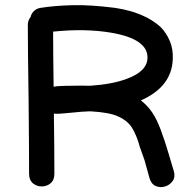

<svg xmlns="http://www.w3.org/2000/svg" viewBox="-20 -738 751 759"><path d="M571 -34Q578 -10 596 -2.5Q614 5 633 -1Q652 -7 663 -23Q674 -39 667 -62Q657 -95 644 -139Q631 -183 615.5 -224.5Q600 -266 582 -293Q563 -321 537 -341Q659 -395 663 -504Q665 -544 651 -576.5Q637 -609 615 -631Q592 -652 560 -669Q527 -685 497.5 -693.5Q468 -702 434 -707Q340 -719 269 -717.5Q198 -716 141 -707Q126 -705 115 -695Q104 -685 101 -671Q90 -657 90 -640Q90 -542 93 -346Q95 -149 95 -51Q95 -26 110 -13.5Q125 -1 145 -1Q165 -1 180 -13.5Q195 -26 195 -51Q195 -143 193 -289Q207 -287 235 -290Q248 -291 278 -294Q307 -297 317 -297Q327 -298 337 -298Q410 -294 445.5 -278.5Q481 -263 500 -236Q510 -221 519 -198.5Q528 -176 533 -156L551 -106L571 -34ZM192 -395Q190 -529 190 -613Q316 -626 418 -609Q566 -584 563 -508Q561 -455 480 -426Q424 -405 337 -399H327Q313 -400 263 -399Q237 -399 221 -398Q211 -398 204 -397L192 -395Z"/></svg>

Font: Balsamiq Sans
Style: Regular
Weight: 400
Designer: Michael Angeles
Foundry: Balsamiq SRL
Version: Version 1.020; ttfautohint (v1.8.4.7-5d5b);gftools[0.9.26]